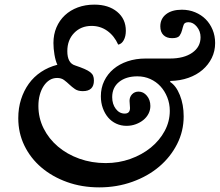

<svg xmlns="http://www.w3.org/2000/svg" viewBox="-20 -800 950 830"><path d="M388 -780Q449 -780 486.5 -749Q524 -718 524 -667Q524 -643 515 -626.5Q506 -610 491 -607Q474 -645 444 -666.5Q414 -688 376 -688Q330 -688 300.5 -657.5Q271 -627 271 -579Q271 -527 305 -517Q329 -509 345 -502Q361 -495 370 -488Q379 -481 382.5 -472.5Q386 -464 386 -452Q386 -406 338 -406Q317 -406 304 -415Q291 -424 280 -434.5Q269 -445 257 -454Q245 -463 227 -463Q209 -463 194.5 -454Q180 -445 169 -428.5Q158 -412 152 -390Q146 -368 146 -342Q146 -290 168.5 -245Q191 -200 230.5 -166.5Q270 -133 323 -114Q376 -95 437 -95Q493 -95 543.5 -113Q594 -131 632 -162Q670 -193 692 -234Q714 -275 714 -321Q714 -352 703 -379.5Q692 -407 673.5 -427Q655 -447 629.5 -458.5Q604 -470 574 -470Q525 -470 495 -446Q465 -422 465 -380Q465 -350 480.5 -329.5Q496 -309 519 -309Q542 -309 542 -333Q542 -340 541 -348.5Q540 -357 540 -364Q540 -381 551 -392.5Q562 -404 579 -404Q600 -404 615 -386Q630 -368 630 -342Q630 -324 622 -308.5Q614 -293 600 -281.5Q586 -270 567 -263Q548 -256 527 -256Q503 -256 482.5 -265.5Q462 -275 447.5 -292Q433 -309 424.5 -332.5Q416 -356 416 -384Q416 -420 430.5 -450Q445 -480 470.5 -501.5Q496 -523 531.5 -535Q567 -547 610 -547H715Q775 -547 811 -572Q847 -597 847 -639Q847 -665 831 -684.5Q815 -704 795 -704Q778 -704 774 -693Q770 -682 767 -669.5Q764 -657 756.5 -646Q749 -635 724 -635Q700 -635 686.5 -648.5Q673 -662 673 -686Q673 -719 698 -738.5Q723 -758 766 -758Q797 -758 823.5 -747Q850 -736 869 -717Q888 -698 899 -671.5Q910 -645 910 -614Q910 -579 895.5 -549.5Q881 -520 855.5 -498Q830 -476 794.5 -463.5Q759 -451 717 -450L715 -446Q741 -430 757.5 -389Q774 -348 774 -297Q774 -233 745.5 -177Q717 -121 668 -79.5Q619 -38 552 -14Q485 10 409 10Q334 10 270 -13Q206 -36 159 -76Q112 -116 85.5 -170.5Q59 -225 59 -289Q59 -333 71 -370.5Q83 -408 104.5 -438Q126 -468 157.5 -489Q189 -510 228 -520Q220 -537 215.5 -563.5Q211 -590 211 -614Q211 -651 224 -681.5Q237 -712 260.5 -734Q284 -756 316.5 -768Q349 -780 388 -780Z"/></svg>

Font: SVN-Libre Baskerville
Style: Italic
Weight: 400
Italic angle: -14°
Designer: Pablo Impallari, Rodrigo Fuenzalida
Foundry: Pablo Impallari, Rodrigo Fuenzalida
Version: Version 1.000; ttfautohint (v1.8.4)